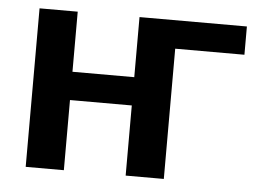

<svg xmlns="http://www.w3.org/2000/svg" viewBox="-43 -566 829 619"><g transform="rotate(5 372.0 -256.5)"><path d="M732 -421.5H508V0H384.5V-227H184.5V0H61V-513H184.5V-318.5H384.5V-513H732Z"/></g></svg>

Font: Lato 2
Style: Bold
Weight: 700
Designer: Lukasz Dziedzic with Adam Twardoch and Botio Nikoltchev
Foundry: tyPoland Lukasz Dziedzic
Version: Version 2.015; 2015-08-06; http://www.latofonts.com/